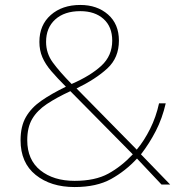

<svg xmlns="http://www.w3.org/2000/svg" viewBox="-20 -745 742 775"><path d="M304 -725Q372 -725 416 -686.5Q460 -648 460 -581Q460 -512 413.5 -469Q367 -426 289 -388L532 -141Q562 -177 586 -225Q610 -273 622 -328H649Q635 -267 609 -216.5Q583 -166 549 -122L667 0H632L533 -105Q487 -55 428.5 -22.5Q370 10 281 10Q185 10 124 -39Q63 -88 63 -179Q63 -235 84.5 -272.5Q106 -310 147 -338.5Q188 -367 246 -395Q211 -430 187 -458Q163 -486 151 -514Q139 -542 139 -576Q139 -644 185 -684.5Q231 -725 304 -725ZM304 -700Q240 -700 203 -666.5Q166 -633 166 -576Q166 -530 193 -493Q220 -456 269 -406Q345 -439 389 -479.5Q433 -520 433 -581Q433 -637 398 -668.5Q363 -700 304 -700ZM264 -377Q208 -351 169 -325Q130 -299 110 -265Q90 -231 90 -179Q90 -100 143 -57.5Q196 -15 281 -15Q364 -15 417 -44Q470 -73 516 -122Z"/></svg>

Font: Noto Sans Thai Looped UI Condensed Thin
Style: Regular
Weight: 100
Width: 3
Designer: Cadson Demak Team
Foundry: Cadson Demak Co., Ltd.
Version: Version 1.000; ttfautohint (v1.8.4.7-5d5b)